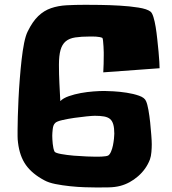

<svg xmlns="http://www.w3.org/2000/svg" viewBox="-20 -747 733 816"><path d="M658.2 -457 418.9 -439.5Q419.9 -457 420.4 -475.6Q420.9 -494.1 420.9 -511.7Q420.9 -513.7 420.9 -524.9Q420.9 -536.1 419.9 -549.3Q418.9 -562.5 418 -573.2Q417 -584 415 -585.9Q411.1 -587.9 403.8 -589.4Q396.5 -590.8 388.7 -591.3Q380.9 -591.8 373.5 -591.8Q366.2 -591.8 362.3 -591.8Q325.2 -591.8 299.8 -587.9Q274.4 -584 259.3 -571.3Q244.1 -558.6 237.3 -534.7Q230.5 -510.7 230.5 -471.7Q230.5 -432.6 232.4 -394Q234.4 -355.5 236.3 -317.4Q249 -330.1 272.9 -338.4Q296.9 -346.7 323.7 -351.6Q350.6 -356.4 377 -358.4Q403.3 -360.4 422.9 -360.4Q435.5 -360.4 462.4 -358.9Q489.3 -357.4 518.1 -353Q546.9 -348.6 570.8 -340.3Q594.7 -332 600.6 -317.4Q606.4 -304.7 610.8 -279.8Q615.2 -254.9 618.2 -227.1Q621.1 -199.2 623 -173.3Q625 -147.5 625 -133.8Q625 -119.1 623.5 -101.1Q622.1 -83 617.2 -69.3Q601.6 -28.3 566.9 2Q532.2 32.2 491.2 43Q468.8 48.8 442.4 49.3Q416 49.8 392.6 49.8Q372.1 49.8 341.3 48.8Q310.5 47.9 277.8 44.4Q245.1 41 215.8 35.2Q186.5 29.3 168.9 19.5Q117.2 -7.8 90.3 -45.4Q63.5 -83 56.6 -140.6Q54.7 -154.3 54.7 -168Q54.7 -181.6 54.7 -195.3Q54.7 -216.8 55.7 -251Q56.6 -285.2 58.6 -325.7Q60.5 -366.2 64 -410.2Q67.4 -454.1 71.8 -493.2Q76.2 -532.2 82.5 -564Q88.9 -595.7 97.7 -613.3Q118.2 -655.3 142.6 -678.7Q167 -702.1 197.3 -712.4Q227.5 -722.7 263.2 -724.6Q298.8 -726.6 342.8 -726.6Q364.3 -726.6 404.8 -726.1Q445.3 -725.6 488.3 -723.1Q531.2 -720.7 568.4 -714.8Q605.5 -709 620.1 -697.3Q627 -691.4 632.3 -673.8Q637.7 -656.2 641.6 -632.3Q645.5 -608.4 648.4 -580.6Q651.4 -552.7 653.8 -527.8Q656.2 -502.9 657.2 -483.9Q658.2 -464.8 658.2 -457ZM465.8 -178.7Q465.8 -203.1 461.4 -218.3Q457 -233.4 447.8 -241.2Q438.5 -249 422.4 -252Q406.2 -254.9 382.8 -254.9Q373 -254.9 348.1 -252.4Q323.2 -250 296.4 -246.1Q269.5 -242.2 245.6 -236.8Q221.7 -231.4 214.8 -224.6Q206.1 -216.8 204.1 -198.7Q202.1 -180.7 202.1 -169.9Q202.1 -164.1 202.6 -154.8Q203.1 -145.5 204.1 -135.7Q205.1 -126 207 -117.2Q209 -108.4 211.9 -102.5Q215.8 -96.7 240.2 -92.3Q264.6 -87.9 293.9 -85.4Q323.2 -83 349.6 -82Q376 -81.1 384.8 -81.1Q388.7 -81.1 396 -81.1Q403.3 -81.1 412.1 -81.5Q420.9 -82 428.2 -83Q435.5 -84 439.5 -85.9Q446.3 -89.8 451.7 -102.1Q457 -114.3 460 -128.9Q462.9 -143.6 464.4 -157.7Q465.8 -171.9 465.8 -178.7Z"/></svg>

Font: Slackey
Style: Regular
Weight: 400
Designer: Squid
Foundry: Font Diner, Inc DBA Sideshow
Version: Version 1.000